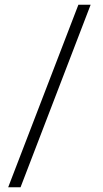

<svg xmlns="http://www.w3.org/2000/svg" viewBox="-20 -731 437 812"><path d="M66.9 61H14.6L311.5 -710.9H363.3Z"/></svg>

Font: Vazirmatn RD UI FD ExtraLight
Style: Regular
Weight: 200
Designer: Saber Rastikerdar
Foundry: Saber Rastikerdar
Version: Version 33.003